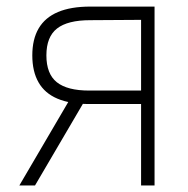

<svg xmlns="http://www.w3.org/2000/svg" viewBox="-20 -566 574 586"><path d="M410.6 0V-505.4L255.4 -504.4Q186.5 -504.4 154.1 -479Q121.6 -453.6 121.6 -397Q121.6 -340.3 153.6 -314.9Q185.5 -289.6 252 -289.6H425.3V-248.5H252Q193.8 -248.5 155.3 -264.9Q116.7 -281.2 97.7 -314.5Q78.6 -347.7 78.6 -397Q78.6 -446.3 98.1 -479.5Q117.7 -512.7 157 -529.3Q196.3 -545.9 255.4 -545.9H451.7V0ZM39.1 0 198.2 -271.5H246.1L86.9 0Z"/></svg>

Font: Inter Tight ExtraLight
Style: Regular
Weight: 250
Designer: Rasmus Andersson
Foundry: rsms
Version: Version 3.004